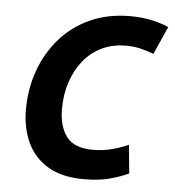

<svg xmlns="http://www.w3.org/2000/svg" viewBox="-45 -577 577 632"><g transform="rotate(5 244.0 -261.0)"><path d="M255 13Q182 13 135.5 -15Q89 -43 67 -91Q45 -139 45 -199Q45 -267 66.5 -327.5Q88 -388 129 -435Q170 -482 228.5 -508.5Q287 -535 360 -535Q398 -535 429.5 -528.5Q461 -522 488 -510L447 -418Q426 -426 404 -431.5Q382 -437 355 -437Q311 -437 275.5 -420Q240 -403 215 -372Q190 -341 176.5 -300Q163 -259 163 -211Q163 -154 188.5 -120Q214 -86 276 -86Q311 -86 343 -95Q375 -104 393 -113L402 -19Q378 -7 341 3Q304 13 255 13Z"/></g></svg>

Font: Ubuntu Sans SemiBold
Style: Italic
Weight: 600
Italic angle: -13.5°
Designer: Dalton Maag Ltd
Foundry: Dalton Maag Ltd
Version: Version 1.006